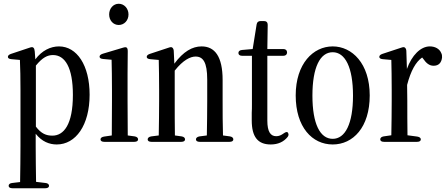

<svg xmlns="http://www.w3.org/2000/svg" viewBox="-20 -768 2374 1022"><path d="M26 221C26 229 33 234 46 234H221C234 234 241 229 241 221C241 213 234 207 222 206L172 200C171 139 170 66 170 10V-56C203 -14 243 1 282 1C383 1 457 -101 457 -264C457 -421 389 -521 294 -521C249 -521 203 -499 168 -452L165 -494C164 -505 162 -510 158 -514C154 -518 148 -518 137 -514L38 -481C27 -477 22 -472 22 -465C22 -458 29 -454 41 -453L86 -449C88 -402 89 -354 89 -289V10C89 66 88 140 87 201L45 206C33 207 26 213 26 221ZM171 -94V-419C206 -462 233 -475 262 -475C326 -475 368 -409 368 -263C368 -104 319 -46 259 -46C226 -46 200 -56 171 -94Z M515 -26C515 -18 522 -13 535 -13H695C708 -13 715 -18 715 -26C715 -34 709 -40 697 -42L660 -47L659 -231V-376L660 -495C660 -506 658 -511 655 -514C651 -518 644 -517 634 -514L527 -482C515 -478 510 -473 510 -466C510 -459 517 -455 529 -454L574 -450C575 -404 576 -355 576 -290V-231L575 -47L534 -41C522 -39 515 -34 515 -26ZM561 -691C561 -659 583 -635 612 -635C641 -635 664 -659 664 -691C664 -723 641 -748 612 -748C583 -748 561 -723 561 -691Z M766 -26C766 -18 773 -13 786 -13H945C958 -13 965 -18 965 -26C965 -34 959 -40 947 -42L911 -47C910 -100 910 -179 910 -231V-392C955 -449 994 -467 1021 -467C1061 -467 1083 -437 1083 -344V-231C1083 -177 1082 -100 1081 -47L1042 -42C1030 -40 1023 -34 1023 -26C1023 -18 1030 -13 1043 -13H1202C1215 -13 1222 -18 1222 -26C1222 -34 1216 -40 1204 -42L1167 -47C1165 -99 1165 -177 1165 -231V-342C1165 -468 1123 -521 1053 -521C1004 -521 956 -494 908 -429L905 -494C905 -504 902 -510 898 -514C894 -518 888 -518 877 -514L777 -481C766 -477 761 -472 761 -465C761 -458 768 -454 780 -453L825 -449C826 -402 827 -356 827 -291V-231C827 -180 826 -100 825 -47L785 -42C773 -40 766 -34 766 -26Z M1421 1C1460 1 1490 -13 1511 -39C1517 -47 1517 -54 1513 -61C1509 -68 1501 -66 1490 -58C1476 -48 1465 -43 1450 -43C1420 -43 1403 -67 1403 -126V-471H1488C1501 -471 1508 -478 1508 -489C1508 -500 1501 -507 1488 -507H1403L1405 -636C1405 -649 1398 -656 1385 -656H1368C1356 -656 1348 -651 1346 -638L1325 -507L1268 -502C1256 -501 1249 -495 1249 -486C1249 -477 1256 -471 1269 -471H1321V-214C1321 -196 1321 -182 1320 -168V-127C1320 -40 1352 1 1421 1Z M1751 1C1859 1 1948 -90 1948 -260C1948 -430 1854 -521 1751 -521C1647 -521 1554 -429 1554 -260C1554 -91 1642 1 1751 1ZM1643 -259C1643 -410 1684 -490 1751 -490C1817 -490 1859 -410 1859 -259C1859 -108 1817 -29 1751 -29C1684 -29 1643 -108 1643 -259Z M2004 -26C2004 -18 2011 -13 2024 -13H2200C2213 -13 2220 -18 2220 -26C2220 -34 2213 -39 2201 -41L2149 -48C2148 -102 2148 -180 2148 -231L2147 -316C2167 -392 2193 -438 2227 -462L2232 -456C2248 -433 2264 -418 2288 -418C2316 -418 2330 -435 2333 -462C2333 -471 2333 -477 2329 -485C2320 -508 2296 -521 2268 -521C2219 -521 2172 -474 2146 -401L2143 -494C2143 -505 2140 -510 2136 -514C2132 -518 2126 -518 2115 -514L2015 -481C2004 -477 1999 -472 1999 -465C1999 -458 2006 -454 2018 -453L2063 -449C2064 -402 2065 -356 2065 -291V-231C2065 -180 2064 -101 2063 -48L2022 -42C2010 -40 2004 -34 2004 -26Z"/></svg>

Font: 寒蝉锦书宋 CompactLight
Style: Bold
Weight: 400
Width: 4
Designer: 寒蝉锦书宋{Warren} 思源宋体{Ryoko NISHIZUKA 西塚涼子 (kana & ideographs); Frank Grießhammer (Latin, Greek & Cyrillic); Wenlong ZHANG 
Foundry: Adobe & ChillType
Version: Version 2.000;Glyphs 3.1.1 (3135)